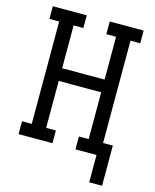

<svg xmlns="http://www.w3.org/2000/svg" viewBox="-130 -822 859 1066"><g transform="rotate(15 300.0 -289.0)"><path d="M487 157V0H366V-74H422V-343H178V-73H234V0H39V-74H95V-662H39V-735H234V-662H178V-416H422V-662H366V-735H561V-662H505V-74H561V157Z"/></g></svg>

Font: Iosevka Etoile
Style: Regular
Weight: 400
Designer: Belleve Invis
Foundry: Belleve Invis
Version: Version 33.2.4